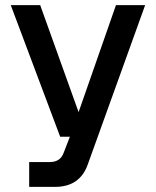

<svg xmlns="http://www.w3.org/2000/svg" viewBox="-20 -730 609 750"><path d="M94 0V-97H175Q216 -97 229 -134L253 -196H215L22 -710H137L287 -292L433 -710H547L323 -88Q292 0 195 0Z"/></svg>

Font: Geist Med
Style: Regular
Weight: 400
Designer: Basement.studio, Andrés Briganti, Mateo Zaragoza
Foundry: Basement.studio, Vercel, Andrés Briganti, Guido Ferreyra, Mateo Zaragoza
Version: Version 1.401